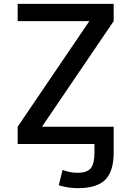

<svg xmlns="http://www.w3.org/2000/svg" viewBox="-20 -750 684 1000"><path d="M72 -730H572V-640L200 -92V-90H572V-45V0V45Q572 143 528 186.5Q484 230 386 230Q334 230 286 215L306 135Q344 150 384 150Q433 150 452.5 126.5Q472 103 472 45V0H72V-90L444 -638V-640H72Z"/></svg>

Font: Mplus 1p Medium
Style: Regular
Weight: 500
Version: Version 1.061